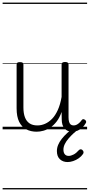

<svg xmlns="http://www.w3.org/2000/svg" viewBox="-20 -989 686 1468"><path d="M260 18Q216 18 181 0Q146 -18 126.5 -57.5Q107 -97 107 -161V-496Q107 -506 113 -510Q119 -514 132 -514Q146 -514 152.5 -510Q159 -506 159 -496V-167Q159 -123 170.5 -92.5Q182 -62 205.5 -46Q229 -30 266 -30Q296 -30 324.5 -42.5Q353 -55 378 -80.5Q403 -106 422 -148Q441 -190 451 -248V-497Q451 -506 457.5 -510.5Q464 -515 478 -515Q491 -515 497.5 -510.5Q504 -506 504 -497V-92Q504 -72 508 -58Q512 -44 520.5 -37Q529 -30 543 -30Q554 -30 564 -34.5Q574 -39 584.5 -48Q595 -57 605 -71Q610 -78 616.5 -78Q623 -78 631 -72Q637 -67 638.5 -60.5Q640 -54 636 -48Q625 -28 608.5 -13Q592 2 573 10Q554 18 534 18Q514 18 499.5 12Q485 6 474 -6Q463 -18 457.5 -35.5Q452 -53 452 -76L451 -133Q436 -90 413.5 -60.5Q391 -31 365 -14Q339 3 312 10.5Q285 18 260 18ZM497 250Q461 250 438 228.5Q415 207 415 166Q415 142 424.5 119Q434 96 451.5 73.5Q469 51 493.5 28.5Q518 6 548 -18L592 -17V-12Q567 8 544.5 28.5Q522 49 504 70Q486 91 475.5 112.5Q465 134 465 155Q465 178 475.5 190.5Q486 203 505 203Q522 203 542.5 192.5Q563 182 583 159Q589 153 596 152.5Q603 152 609 157Q617 164 618.5 172Q620 180 615 188Q602 207 582 221Q562 235 539.5 242.5Q517 250 497 250ZM0 449H646V459H0ZM0 -20H646V0H0ZM0 -505H646V-500H0ZM0 -969H646V-959H0Z"/></svg>

Font: Playwrite IT Trad Guides
Style: Regular
Weight: 400
Designer: Veronika Burian, José Scaglione
Foundry: TypeTogether
Version: Version 1.003